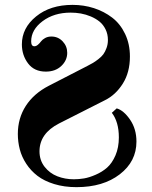

<svg xmlns="http://www.w3.org/2000/svg" viewBox="-20 -750 622 788"><path d="M277.8 -730Q323.7 -730 365.5 -716.6Q407.2 -703.1 440.4 -677.7Q473.6 -652.3 493.4 -610.8Q513.2 -569.3 513.2 -518.1Q513.2 -453.1 484.1 -407Q455.1 -360.8 411.1 -338.9L222.2 -243.2Q142.1 -202.1 142.1 -128.9Q142.1 -92.3 163.1 -65.4Q184.1 -38.6 215.6 -26.4Q247.1 -14.2 283.2 -14.2Q303.7 -14.2 325.2 -17.8Q346.7 -21.5 373 -33Q399.4 -44.4 419.7 -62.3Q439.9 -80.1 453.9 -112.3Q467.8 -144.5 467.8 -186Q467.8 -249.5 439 -287.1L459 -305.2Q487.8 -296.9 513.9 -258.8Q540 -220.7 540 -168.9Q540 -87.4 471.7 -34.7Q403.3 18.1 293.9 18.1Q243.7 18.1 202.4 5.4Q161.1 -7.3 133.8 -28.3Q106.4 -49.3 87.9 -77.6Q69.3 -106 61.3 -136.7Q53.2 -167.5 53.2 -200.2Q53.2 -264.6 85.9 -315.4Q118.7 -366.2 180.2 -397.9L337.9 -479Q352.1 -486.3 361.3 -491.7Q370.6 -497.1 383.5 -507.1Q396.5 -517.1 404.1 -527.3Q411.6 -537.6 417.2 -553Q422.9 -568.4 422.9 -585.9Q422.9 -609.9 413.3 -629.4Q403.8 -648.9 388.4 -661.4Q373 -673.8 352.8 -682.4Q332.5 -690.9 311.8 -694.6Q291 -698.2 270 -698.2Q201.7 -698.2 154.8 -663.1Q107.9 -627.9 107.9 -580.1Q107.9 -560.1 121.1 -560.1Q128.4 -560.1 135.7 -566.4Q143.1 -572.8 148.4 -580.1Q153.8 -587.4 165 -593.8Q176.3 -600.1 190.9 -600.1Q218.3 -600.1 237.1 -580.3Q255.9 -560.5 255.9 -533.2Q255.9 -502 231.4 -479Q207 -456.1 168 -456.1Q120.6 -456.1 95.2 -489.7Q69.8 -523.4 69.8 -567.9Q69.8 -635.3 128.2 -682.6Q186.5 -730 277.8 -730Z"/></svg>

Font: Flanker Steampunk
Style: Bold
Weight: 700
Designer: Alexey Kryukov, Leonardo Di Lena
Foundry: Alexey Kryukov, Leonardo Di Lena
Version: 1.210